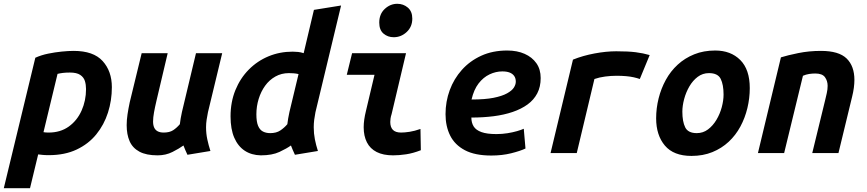

<svg xmlns="http://www.w3.org/2000/svg" viewBox="-64 -806 4564 1011"><path d="M-44 185 122 -502Q153 -516 189.5 -523.5Q226 -531 261.5 -534.5Q297 -538 324 -538Q428 -538 476.5 -484.5Q525 -431 525 -347Q525 -277 504.5 -213Q484 -149 443 -98.5Q402 -48 339.5 -18.5Q277 11 193 11Q171 11 159 9.5Q147 8 137 7L94 185ZM192 -108Q254 -108 298 -139.5Q342 -171 365.5 -223.5Q389 -276 389 -337Q389 -360 383 -379.5Q377 -399 358.5 -411.5Q340 -424 304 -424Q282 -424 266.5 -422Q251 -420 239 -417L165 -110Q170 -109 177.5 -108.5Q185 -108 192 -108Z M766 12Q706 12 670 -7.5Q634 -27 618.5 -62.5Q603 -98 603 -147Q603 -174 607.5 -204Q612 -234 619 -267L682 -526H819L760 -276Q752 -242 747 -214.5Q742 -187 742 -166Q742 -147 748 -134Q754 -121 766.5 -114.5Q779 -108 798 -108Q829 -108 848 -120.5Q867 -133 883 -152Q885 -169 887.5 -183Q890 -197 894 -216L968 -526H1106L1031 -215Q1027 -195 1024 -175.5Q1021 -156 1021 -136Q1021 -103 1027.5 -72.5Q1034 -42 1044 -11L923 9Q919 1 911.5 -16.5Q904 -34 902 -40Q880 -24 844.5 -6Q809 12 766 12Z M1309 12Q1260 11 1224.5 -12.5Q1189 -36 1169.5 -81Q1150 -126 1150 -193Q1150 -269 1175.5 -331.5Q1201 -394 1246 -439.5Q1291 -485 1350 -509.5Q1409 -534 1477 -534Q1491 -534 1505.5 -532.5Q1520 -531 1535 -526L1589 -754L1732 -777L1597 -215Q1593 -195 1590.5 -175.5Q1588 -156 1588 -136Q1588 -103 1594 -72.5Q1600 -42 1610 -11L1489 9Q1485 1 1477.5 -16.5Q1470 -34 1468 -40Q1446 -24 1407.5 -6Q1369 12 1309 12ZM1359 -105Q1391 -105 1412 -119Q1433 -133 1449 -152Q1451 -169 1453.5 -183Q1456 -197 1460 -216L1508 -416Q1495 -419 1482 -420Q1469 -421 1457 -421Q1418 -421 1386 -403Q1354 -385 1332 -354.5Q1310 -324 1298 -285Q1286 -246 1286 -204Q1286 -165 1295 -143.5Q1304 -122 1320.5 -113.5Q1337 -105 1359 -105Z M2006 12Q1954 12 1919.5 -5.5Q1885 -23 1868 -56.5Q1851 -90 1851 -136Q1851 -155 1854 -176.5Q1857 -198 1863 -222L1908 -412H1762L1790 -526H2074L1998 -205Q1994 -193 1992.5 -182.5Q1991 -172 1991 -164Q1991 -136 2005 -122Q2019 -108 2048 -108Q2067 -108 2093 -112Q2119 -116 2150 -127L2152 -15Q2111 1 2074.5 6.5Q2038 12 2006 12ZM2009 -610Q1978 -610 1955.5 -629Q1933 -648 1933 -687Q1933 -732 1962 -759Q1991 -786 2028 -786Q2060 -786 2083.5 -766Q2107 -746 2107 -708Q2107 -665 2077.5 -637.5Q2048 -610 2009 -610Z M2523 13Q2437 13 2384 -15Q2331 -43 2306.5 -92Q2282 -141 2282 -205Q2282 -271 2304 -331Q2326 -391 2368 -438Q2410 -485 2470 -512.5Q2530 -540 2607 -540Q2659 -540 2698.5 -522.5Q2738 -505 2760.5 -473Q2783 -441 2783 -395Q2783 -349 2765 -314.5Q2747 -280 2714 -256Q2681 -232 2635.5 -216.5Q2590 -201 2535 -194Q2480 -187 2418 -187Q2418 -160 2430 -140.5Q2442 -121 2471 -110.5Q2500 -100 2550 -100Q2580 -100 2608 -104.5Q2636 -109 2658.5 -115.5Q2681 -122 2694 -128L2703 -24Q2676 -11 2628 1Q2580 13 2523 13ZM2419 -282Q2490 -282 2535 -291Q2580 -300 2606 -314.5Q2632 -329 2642 -345Q2652 -361 2652 -376Q2652 -394 2643.5 -406Q2635 -418 2619.5 -424Q2604 -430 2581 -430Q2547 -430 2514 -414.5Q2481 -399 2456 -366.5Q2431 -334 2419 -282Z M2835 0 2953 -492Q3005 -513 3066.5 -524.5Q3128 -536 3181 -536Q3244 -536 3283.5 -531Q3323 -526 3357 -516L3305 -390Q3291 -395 3273 -399Q3255 -403 3232.5 -405Q3210 -407 3182 -407Q3153 -407 3122.5 -403Q3092 -399 3066 -390L2973 0Z M3577 15Q3483 15 3437 -39.5Q3391 -94 3391 -183Q3391 -236 3404 -288Q3417 -340 3442 -385.5Q3467 -431 3504.5 -465.5Q3542 -500 3591.5 -520Q3641 -540 3702 -540Q3784 -540 3834 -490Q3884 -440 3884 -342Q3884 -289 3871.5 -237Q3859 -185 3834.5 -139.5Q3810 -94 3773 -59.5Q3736 -25 3687 -5Q3638 15 3577 15ZM3605 -105Q3638 -105 3664 -124.5Q3690 -144 3708.5 -175Q3727 -206 3736.5 -241.5Q3746 -277 3746 -308Q3746 -360 3731 -390.5Q3716 -421 3669 -421Q3636 -421 3610 -401.5Q3584 -382 3566 -351Q3548 -320 3538.5 -284.5Q3529 -249 3529 -218Q3529 -166 3544 -135.5Q3559 -105 3605 -105Z M3927 0 4048 -504Q4083 -515 4139.5 -526.5Q4196 -538 4259 -538Q4353 -538 4394 -498Q4435 -458 4435 -385Q4435 -366 4432 -343.5Q4429 -321 4423 -297L4351 0H4213L4281 -279Q4285 -296 4289.5 -315.5Q4294 -335 4294 -354Q4294 -380 4280 -399.5Q4266 -419 4229 -419Q4213 -419 4196.5 -416.5Q4180 -414 4164 -407L4065 0Z"/></svg>

Font: Ubuntu Sans Mono
Style: Italic
Weight: 400
Italic angle: -13.5°
Monospace: yes
Designer: Dalton Maag Ltd
Foundry: Dalton Maag Ltd
Version: Version 1.006